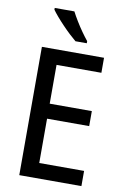

<svg xmlns="http://www.w3.org/2000/svg" viewBox="-101 -994 683 1052"><g transform="rotate(10 240.5 -468.0)"><path d="M429.2 0H83.5V-713.9H429.2V-630.4H179.7V-414.6H414.1V-331.1H179.7V-84.5H429.2ZM225.1 -936Q236.8 -913.1 253.7 -885.5Q270.5 -857.9 288.8 -832Q307.1 -806.2 322.3 -787.6V-775.9H259.3Q243.2 -789.1 222.7 -808.3Q202.1 -827.6 181.4 -849.4Q160.6 -871.1 143.3 -891.4Q126 -911.6 115.7 -926.3V-936Z"/></g></svg>

Font: Open Sans SemiCondensed Medium
Style: Regular
Weight: 500
Width: 4
Designer: Monotype Design Team
Foundry: Monotype Imaging Inc.
Version: Version 3.000